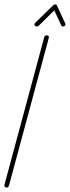

<svg xmlns="http://www.w3.org/2000/svg" viewBox="-21 -850 317 870"><path d="M9 0Q5 0 1.5 -3Q-2 -6 -1 -12L179 -680Q182 -690 190 -690Q195 -690 198.5 -687Q202 -684 200 -678L20 -10Q17 0 9 0ZM145 -730Q139 -730 136 -735.5Q133 -741 139 -747L219 -825Q224 -830 229 -830Q235 -830 237 -825L274 -745Q277 -738 273.5 -734Q270 -730 265 -730Q258 -730 256 -736L225 -803L156 -735Q151 -730 145 -730Z"/></svg>

Font: Zen Loop
Style: Italic
Weight: 400
Italic angle: -15°
Designer: Yoshimichi Ohira
Foundry: A-1 Corp ZenFonts
Version: Version 1.000; ttfautohint (v1.8.3)